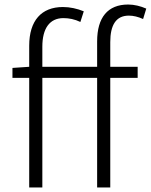

<svg xmlns="http://www.w3.org/2000/svg" viewBox="-20 -828 666 848"><path d="M626 -790C601 -801 573 -808 546 -808C456 -808 409 -751 409 -645V-533H167V-622C167 -702 199 -748 260 -748C285 -748 310 -743 335 -731L350 -778C321 -790 289 -797 258 -797C163 -797 109 -737 109 -626V-533L35 -528V-484H109V0H167V-484H409V0H467V-484H588V-533H467V-642C467 -717 492 -759 549 -759C569 -759 590 -754 612 -744Z"/></svg>

Font: Noto Sans Japanese Light
Style: Regular
Weight: 300
Designer: Ryoko NISHIZUKA (kana & ideographs); Paul D. Hunt (Latin, Greek & Cyrillic); Wenlong ZHANG (bopomofo); Sandoll Communica
Foundry: Adobe Systems Incorporated
Version: Version 1.000;PS 1;hotconv 1.0.78;makeotf.lib2.5.61930